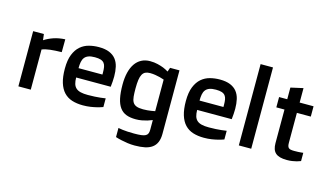

<svg xmlns="http://www.w3.org/2000/svg" viewBox="-107 -1123 2972 1731"><g transform="rotate(15 1378.5 -257.5)"><path d="M81.1 -515.1H181.2L188 -459Q226.1 -483.9 273.4 -500Q320.8 -516.1 379.9 -519L378.9 -398.9Q317.9 -397.9 273.2 -392.8Q228.5 -387.7 196.8 -375V0H81.1Z M444.3 -263.2Q444.3 -343.8 465.3 -395.5Q486.3 -447.3 521 -477.1Q555.7 -506.8 600.1 -518.3Q644.5 -529.8 691.4 -529.8Q750.5 -529.8 789.3 -513.7Q828.1 -497.6 851.1 -468.5Q874 -439.5 883.3 -398.9Q892.6 -358.4 892.6 -309.6Q892.6 -286.6 890.9 -262.2Q889.2 -237.8 886.2 -211.9H563.5Q564 -177.2 571 -153.6Q578.1 -129.9 594.5 -115Q610.8 -100.1 637.9 -93.5Q665 -86.9 705.6 -86.9Q739.7 -86.9 769.5 -88.6Q799.3 -90.3 821.8 -92.8Q848.1 -95.2 869.6 -99.1V-18.1Q844.7 -8.8 815.4 -1.5Q790.5 4.9 757.3 10Q724.1 15.1 686.5 15.1Q628.9 15.1 584 0.7Q539.1 -13.7 508.1 -46.6Q477.1 -79.6 460.7 -132.8Q444.3 -186 444.3 -263.2ZM785.6 -298.8V-317.4Q785.6 -346.7 782 -368.4Q778.3 -390.1 767.1 -404.3Q755.9 -418.5 735.4 -425.3Q714.8 -432.1 680.7 -432.1Q644 -432.1 620.8 -423.6Q597.7 -415 584.7 -398.2Q571.8 -381.3 567.1 -356.4Q562.5 -331.5 562.5 -298.8Z M1049.8 128.9Q1067.4 132.8 1090.3 135.3Q1109.9 137.7 1137.5 139.4Q1165 141.1 1198.7 141.1Q1239.7 141.1 1265.4 137.9Q1291 134.8 1305.4 126.7Q1319.8 118.7 1325.2 104.7Q1330.6 90.8 1330.6 69.8V-20Q1308.6 -10.7 1284.2 -3.4Q1262.7 2.9 1235.6 8.1Q1208.5 13.2 1178.7 13.2Q1127.4 13.2 1090.6 -0.7Q1053.7 -14.6 1030 -46.9Q1006.3 -79.1 995.1 -131.3Q983.9 -183.6 983.9 -259.8Q983.9 -322.3 996.1 -371.8Q1008.3 -421.4 1032 -455.8Q1055.7 -490.2 1090.6 -508.5Q1125.5 -526.9 1170.9 -526.9Q1209.5 -526.9 1241.5 -519Q1273.4 -511.2 1296.9 -502Q1323.7 -490.7 1345.7 -477.1L1358.9 -515.1H1446.8V77.1Q1446.8 123.5 1433.3 155.5Q1419.9 187.5 1392.8 207.3Q1365.7 227.1 1325.2 235.6Q1284.7 244.1 1231 244.1Q1196.8 244.1 1164.6 239.5Q1132.3 234.9 1106.4 229Q1076.2 222.7 1049.8 213.9ZM1219.7 -90.8Q1240.2 -90.8 1260 -92.5Q1279.8 -94.2 1295.4 -96.7Q1314 -99.1 1330.6 -103V-397.9Q1311.5 -404.8 1289.6 -410.2Q1271 -415 1247.1 -418.9Q1223.1 -422.9 1197.8 -422.9Q1171.9 -422.9 1154.3 -414.6Q1136.7 -406.2 1126 -386.7Q1115.2 -367.2 1110.6 -335Q1106 -302.7 1106 -254.9Q1106 -210.9 1108.9 -179.7Q1111.8 -148.4 1123 -128.7Q1134.3 -108.9 1157.2 -99.9Q1180.2 -90.8 1219.7 -90.8Z M1573.7 -263.2Q1573.7 -343.8 1594.7 -395.5Q1615.7 -447.3 1650.4 -477.1Q1685.1 -506.8 1729.5 -518.3Q1773.9 -529.8 1820.8 -529.8Q1879.9 -529.8 1918.7 -513.7Q1957.5 -497.6 1980.5 -468.5Q2003.4 -439.5 2012.7 -398.9Q2022 -358.4 2022 -309.6Q2022 -286.6 2020.3 -262.2Q2018.6 -237.8 2015.6 -211.9H1692.9Q1693.4 -177.2 1700.4 -153.6Q1707.5 -129.9 1723.9 -115Q1740.2 -100.1 1767.3 -93.5Q1794.4 -86.9 1835 -86.9Q1869.1 -86.9 1898.9 -88.6Q1928.7 -90.3 1951.2 -92.8Q1977.5 -95.2 1999 -99.1V-18.1Q1974.1 -8.8 1944.8 -1.5Q1919.9 4.9 1886.7 10Q1853.5 15.1 1815.9 15.1Q1758.3 15.1 1713.4 0.7Q1668.5 -13.7 1637.5 -46.6Q1606.4 -79.6 1590.1 -132.8Q1573.7 -186 1573.7 -263.2ZM1915 -298.8V-317.4Q1915 -346.7 1911.4 -368.4Q1907.7 -390.1 1896.5 -404.3Q1885.3 -418.5 1864.7 -425.3Q1844.2 -432.1 1810.1 -432.1Q1773.4 -432.1 1750.2 -423.6Q1727.1 -415 1714.1 -398.2Q1701.2 -381.3 1696.5 -356.4Q1691.9 -331.5 1691.9 -298.8Z M2138.7 -758.8H2254.4V0H2138.7Z M2452.6 -418.9H2376.5V-515.1H2452.6V-624L2568.4 -649.9V-515.1H2698.2V-418.9H2568.4V-142.1Q2568.4 -124 2571 -112.3Q2573.7 -100.6 2580.8 -93.5Q2587.9 -86.4 2600.8 -83.7Q2613.8 -81.1 2634.3 -81.1Q2653.3 -81.1 2668.7 -81.8Q2684.1 -82.5 2694.8 -83.5Q2707.5 -84.5 2717.3 -85.9V-8.8Q2700.2 -2 2680.7 3.4Q2663.6 7.8 2640.6 11.5Q2617.7 15.1 2590.3 15.1Q2552.2 15.1 2526.1 7.8Q2500 0.5 2483.6 -14.4Q2467.3 -29.3 2460 -52Q2452.6 -74.7 2452.6 -105Z"/></g></svg>

Font: Doppio One
Style: Regular
Weight: 400
Designer: Szymon Celej
Foundry: Szymon Celej
Version: Version 1.002